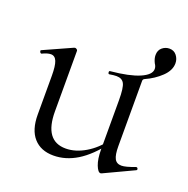

<svg xmlns="http://www.w3.org/2000/svg" viewBox="-100 -607 697 712"><g transform="rotate(20 248.5 -251.0)"><path d="M369 10Q359 10 350 -13Q341 -36 341 -73V-268Q341 -317 332.5 -333Q324 -349 302 -349Q291 -349 274 -346Q270 -346 269.5 -352Q269 -358 273 -358Q347 -365 386.5 -382Q426 -399 426 -422Q426 -432 419 -442Q411 -458 411 -472Q411 -491 423.5 -501.5Q436 -512 452 -512Q470 -512 480.5 -498.5Q491 -485 491 -468Q491 -440 465 -415Q439 -390 403 -374Q397 -371 397 -365V-107Q397 -73 405 -58Q413 -43 432 -43Q449 -43 485 -57H487Q491 -57 492.5 -52.5Q494 -48 490 -46L373 9ZM216 -32Q254 -32 293 -55Q332 -78 360 -117L365 -106Q320 -47 275 -19.5Q230 8 182 8Q132 8 104 -23.5Q76 -55 76 -115V-268Q76 -307 69 -324.5Q62 -342 46 -342Q32 -342 12 -332H11Q7 -332 5 -337.5Q3 -343 7 -344L118 -394L122 -395Q125 -395 128.5 -392.5Q132 -390 132 -387V-148Q132 -32 216 -32Z"/></g></svg>

Font: Cormorant Infant
Style: Regular
Weight: 400
Designer: Christian Thalmann (Catharsis Fonts)
Foundry: Catharsis Fonts
Version: Version 4.000